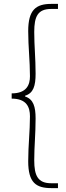

<svg xmlns="http://www.w3.org/2000/svg" viewBox="-20 -800 339 987"><path d="M244 167H278V142H243C174 142 156 102 156 24C156 -48 163 -110 163 -191C163 -251 152 -290 109 -304V-308C152 -321 163 -359 163 -421C163 -502 156 -563 156 -636C156 -715 174 -754 243 -754H278V-780H244C165 -780 125 -750 125 -640C125 -559 134 -487 134 -408C134 -364 117 -320 40 -320V-293C117 -293 134 -249 134 -202C134 -125 125 -53 125 29C125 139 165 167 244 167Z"/></svg>

Font: Noto Sans CJK JP Thin
Style: Regular
Weight: 250
Designer: Ryoko NISHIZUKA (kana & ideographs); Paul D. Hunt (Latin, Greek & Cyrillic); Wenlong ZHANG (bopomofo); Sandoll Communica
Foundry: Adobe Systems Incorporated
Version: Version 1.004;PS 1.004;hotconv 1.0.82;makeotf.lib2.5.63406